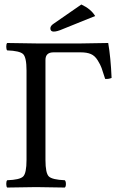

<svg xmlns="http://www.w3.org/2000/svg" viewBox="-20 -840 521 862"><path d="M345.2 -819.8Q388.2 -799.8 407.2 -768.1L263.2 -710Q235.4 -697.8 221.2 -698.2Q206.1 -698.2 206.1 -712.9Q206.1 -724.1 221.2 -733.9ZM141.1 -645H346.2Q427.2 -646 465.8 -647Q477.1 -582 481 -490.2Q467.8 -484.4 452.1 -485.8Q440.9 -521 436 -534.9Q431.2 -548.8 418.5 -569.3Q405.8 -589.8 387.9 -597.4Q370.1 -605 342.8 -605H220.2Q184.1 -605 184.1 -570.8V-122.1Q184.1 -62 199.5 -47.6Q214.8 -33.2 271 -30.8Q275.9 -25.9 275.9 -13.9Q275.9 -2 271 2Q170.9 0 142.1 0Q109.9 0 12.2 2Q8.3 -2 8.1 -13.9Q7.8 -25.9 12.2 -30.8Q68.4 -32.7 83.7 -47.4Q99.1 -62 99.1 -122.1V-522.9Q99.1 -583 83.5 -597.4Q67.9 -611.8 12.2 -613.8Q8.3 -617.7 8.1 -629.9Q7.8 -642.1 12.2 -647Z"/></svg>

Font: Linux Libertine Display
Style: Regular
Weight: 400
Designer: Philipp H. Poll
Foundry: Philipp H. Poll
Version: Version 5.0.9